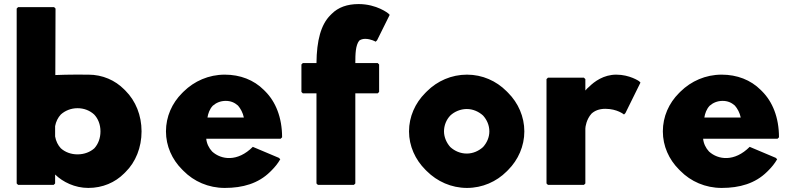

<svg xmlns="http://www.w3.org/2000/svg" viewBox="-20 -902 3904 944"><path d="M474 -256C474 -223 463 -194 444 -173C424 -155 395 -143 361 -143C329 -143 300 -154 279 -173C265 -188 255 -208 251 -231V-282C255 -304 265 -324 279 -339C300 -358 329 -370 361 -370C393 -370 421 -359 443 -339C462 -319 474 -290 474 -256ZM62 0 69 7H244L251 0V-44C289 -7 348 22 414 22C485 22 546 -5 590 -49L597 -56C647 -105 676 -177 676 -256C676 -335 647 -406 597 -456L590 -463C546 -507 485 -535 414 -535C385 -535 319 -536 252 -533L253 -860L246 -867H69L62 -860Z M1000 -324C1003 -344 1011 -366 1026 -382C1042 -396 1063 -406 1090 -406C1114 -406 1133 -398 1150 -383C1163 -368 1174 -348 1179 -324ZM1223 -180C1148 -105 1068 -116 1023 -157C1007 -174 996 -197 994 -220H1360L1367 -227C1367 -325 1335 -402 1284 -453L1277 -460C1228 -509 1161 -535 1085 -535C1006 -535 935 -503 883 -452L882 -451L875 -444C826 -395 796 -329 796 -256C796 -184 826 -118 875 -69L882 -62C933 -10 1005 22 1085 22C1174 22 1250 0 1308 -57L1309 -58L1316 -65C1331 -80 1346 -98 1358 -119L1351 -126Z M1536 -592H1469L1462 -585V-450L1469 -443H1536V0L1543 7H1720L1727 0V-443H1837L1844 -450V-585L1837 -592H1727C1727 -636 1728 -679 1746 -702C1752 -707 1763 -711 1775 -711C1804 -711 1827 -697 1827 -697L1834 -704L1896 -829L1889 -836C1889 -836 1833 -882 1743 -882C1687 -882 1643 -866 1611 -834L1604 -827C1558 -781 1537 -703 1536 -592Z M2163 -256C2163 -285 2174 -313 2194 -334C2214 -353 2244 -366 2275 -366C2306 -366 2334 -353 2355 -334C2374 -313 2386 -286 2386 -256C2386 -227 2374 -200 2355 -179C2334 -160 2306 -147 2275 -147C2244 -147 2216 -159 2194 -179C2176 -199 2163 -227 2163 -256ZM1991 -256C1991 -184 2022 -117 2071 -68L2078 -61C2129 -10 2199 22 2276 22C2352 22 2421 -9 2471 -59L2478 -66C2528 -116 2558 -184 2558 -256C2558 -328 2528 -396 2478 -446L2477 -447L2470 -454C2420 -504 2352 -535 2276 -535C2200 -535 2130 -504 2079 -453L2078 -452L2071 -445C2021 -395 1991 -328 1991 -256Z M2858 -457V-513L2851 -520H2674L2667 -513V0L2674 7H2851L2858 0V-270C2858 -278 2863 -315 2888 -343C2903 -357 2925 -367 2956 -367C3015 -367 3048 -339 3048 -339L3055 -346L3129 -496L3122 -503C3122 -503 3076 -535 3010 -535C2948 -535 2902 -501 2876 -475L2868 -468C2864 -464 2861 -460 2858 -457Z M3443 -324C3446 -344 3454 -366 3469 -382C3485 -396 3506 -406 3533 -406C3557 -406 3576 -398 3593 -383C3606 -368 3617 -348 3622 -324ZM3666 -180C3591 -105 3511 -116 3466 -157C3450 -174 3439 -197 3437 -220H3803L3810 -227C3810 -325 3778 -402 3727 -453L3720 -460C3671 -509 3604 -535 3528 -535C3449 -535 3378 -503 3326 -452L3325 -451L3318 -444C3269 -395 3239 -329 3239 -256C3239 -184 3269 -118 3318 -69L3325 -62C3376 -10 3448 22 3528 22C3617 22 3693 0 3751 -57L3752 -58L3759 -65C3774 -80 3789 -98 3801 -119L3794 -126Z"/></svg>

Font: Hussar Woodtype
Style: Blk
Weight: 900
Foundry: Cannot Into Space Fonts
Version: Version 1.07